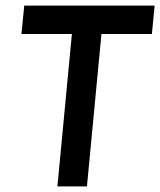

<svg xmlns="http://www.w3.org/2000/svg" viewBox="-20 -669 575 689"><path d="M186 0 238 -547H57L67 -649H535L525 -547H344L292 0Z"/></svg>

Font: Karla
Style: Bold Italic
Weight: 700
Italic angle: -8°
Designer: Jonathan Pinhorn
Version: Version 2.004;gftools[0.9.33]